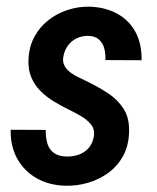

<svg xmlns="http://www.w3.org/2000/svg" viewBox="-20 -559 481 588"><path d="M267.6 -142.1Q270.5 -164.1 258.1 -178.7Q245.6 -193.4 227.3 -203.9Q209 -214.4 192.9 -222.2Q167 -234.9 143.8 -249Q120.6 -263.2 102.8 -281.5Q85 -299.8 75.2 -323.7Q65.4 -347.7 67.4 -379.4Q69.3 -416.5 85.2 -446Q101.1 -475.6 127 -496.3Q152.8 -517.1 185.8 -528.1Q218.8 -539.1 253.9 -538.6Q302.7 -537.1 339.4 -516.8Q376 -496.6 395.3 -460.2Q414.6 -423.8 413.6 -374.5L302.7 -375Q303.7 -394 299.3 -410.9Q294.9 -427.7 282.5 -438.5Q270 -449.2 248 -449.2Q228.5 -448.7 212.9 -440.7Q197.3 -432.6 187 -418Q176.8 -403.3 173.8 -384.3Q171.4 -369.1 177.5 -357.7Q183.6 -346.2 194.8 -337.6Q206.1 -329.1 219.5 -322.8Q232.9 -316.4 243.7 -311Q279.8 -293.9 310.8 -273.4Q341.8 -252.9 359.9 -223.4Q377.9 -193.8 375 -148.9Q373 -109.9 356.2 -79.8Q339.4 -49.8 312 -29.8Q284.7 -9.8 250.5 0.5Q216.3 10.7 179.7 9.8Q129.9 8.3 91.8 -13.4Q53.7 -35.2 32.7 -73.2Q11.7 -111.3 12.7 -161.6L120.1 -161.1Q119.6 -137.7 125.2 -119.1Q130.9 -100.6 145.8 -90.1Q160.6 -79.6 186 -79.6Q206.5 -79.6 223.9 -86.4Q241.2 -93.3 252.7 -107.2Q264.2 -121.1 267.6 -142.1Z"/></svg>

Font: Roboto Condensed Medium
Style: Italic
Weight: 500
Italic angle: -12°
Designer: Christian Robertson
Foundry: Google
Version: Version 3.0; 2020